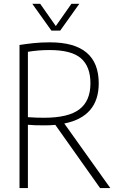

<svg xmlns="http://www.w3.org/2000/svg" viewBox="-20 -964 606 984"><path d="M80 0V-733.5Q114.5 -739 152.2 -743Q190 -747 236 -747Q486 -747 486 -537Q486 -366.5 309.5 -331L545.5 0H493L263.5 -324Q237.5 -321.5 208 -321.5Q179.5 -321.5 160 -322.2Q140.5 -323 123 -324.5V0ZM205.5 -360.5Q330.5 -360.5 387 -403.8Q443.5 -447 443.5 -537Q443.5 -623 395 -665.2Q346.5 -707.5 234.5 -707.5Q202.5 -707.5 176.5 -705.2Q150.5 -703 123 -698.5V-363.5Q148 -362 166 -361.2Q184 -360.5 205.5 -360.5ZM243.5 -807 145.5 -944.5H186L266 -830.5L346 -944.5H386.5L288.5 -807Z"/></svg>

Font: Encode Sans Condensed ExtraLight
Style: Regular
Weight: 200
Width: 3
Designer: Multiple Designers
Foundry: Impallari Type
Version: Version 3.000; ttfautohint (v1.8.3) -l 8 -r 50 -G 200 -x 14 